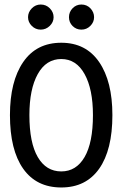

<svg xmlns="http://www.w3.org/2000/svg" viewBox="-20 -818 540 849"><path d="M251 11Q141 11 82.5 -72Q24 -155 24 -309Q24 -458 82.5 -543.5Q141 -629 251 -629Q360 -629 418.5 -543.5Q477 -458 477 -309Q477 -155 418.5 -72Q360 11 251 11ZM251 -60Q317 -60 354 -123.5Q391 -187 391 -309Q391 -424 354 -490.5Q317 -557 251 -557Q184 -557 147 -490.5Q110 -424 110 -309Q110 -187 147 -123.5Q184 -60 251 -60ZM160 -687Q137 -687 120.5 -703.5Q104 -720 104 -742Q104 -764 120.5 -781Q137 -798 160 -798Q184 -798 200.5 -781Q217 -764 217 -742Q217 -720 200 -703.5Q183 -687 160 -687ZM340 -687Q317 -687 301 -703Q285 -719 285 -742Q285 -765 301 -781.5Q317 -798 340 -798Q364 -798 380 -781Q396 -764 396 -742Q396 -720 379.5 -703.5Q363 -687 340 -687Z"/></svg>

Font: Inconsolata Medium
Style: Regular
Weight: 500
Monospace: yes
Designer: Raph Levien, Cyreal, Brenton Simpson
Foundry: Raph Levien, Cyreal, Google
Version: Version 3.001; ttfautohint (v1.8.2.53-6de2)